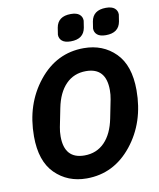

<svg xmlns="http://www.w3.org/2000/svg" viewBox="-98 -988 891 1076"><g transform="rotate(-10 347.5 -449.5)"><path d="M353 -760Q320 -760 304 -773.5Q288 -787 288 -809Q288 -812 294 -848Q305 -911 379 -911Q412 -911 428 -897.5Q444 -884 444 -862Q444 -859 438 -823Q427 -760 353 -760ZM553 -760Q520 -760 504 -773.5Q488 -787 488 -809Q488 -812 494 -848Q505 -911 579 -911Q612 -911 628 -897.5Q644 -884 644 -862Q644 -859 638 -823Q627 -760 553 -760ZM308 12Q200 12 128.5 -59Q57 -130 57 -271Q57 -454 159.5 -582Q262 -710 417 -710Q526 -710 597 -639Q668 -568 668 -427Q668 -244 565.5 -116Q463 12 308 12ZM318 -117Q387 -117 432.5 -163.5Q478 -210 495 -296L516 -401Q521 -427 521 -453Q521 -581 407 -581Q338 -581 292.5 -534.5Q247 -488 230 -402L209 -297Q204 -272 204 -245Q204 -117 318 -117Z"/></g></svg>

Font: Aneliza
Style: Bold Italic
Weight: 700
Italic angle: -11.31°
Designer: Mike Abbink, Paul van der Laan, Pieter van Rosmalen
Foundry: Bold Monday
Version: Version 3.0